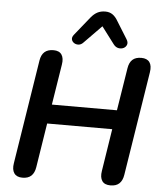

<svg xmlns="http://www.w3.org/2000/svg" viewBox="-62 -1006 897 1067"><g transform="rotate(5 386.5 -472.0)"><path d="M103 8Q71 8 57 -12Q43 -32 49 -68L141 -649Q146 -681 164 -697Q182 -713 214 -713Q246 -713 259.5 -693Q273 -673 267 -637L231 -411H594L632 -649Q637 -681 654.5 -697Q672 -713 704 -713Q736 -713 750 -693.5Q764 -674 758 -637L666 -57Q661 -25 643.5 -8.5Q626 8 594 8Q561 8 547.5 -12Q534 -32 540 -68L577 -304H214L175 -57Q170 -25 152.5 -8.5Q135 8 103 8ZM376 -770Q364 -757 349.5 -756Q335 -755 324 -762.5Q313 -770 310.5 -782Q308 -794 319 -808L402 -911Q419 -932 438 -942Q457 -952 482 -952Q506 -952 523 -940Q540 -928 553 -905L612 -810Q623 -793 618.5 -779.5Q614 -766 601 -759.5Q588 -753 572 -756Q556 -759 544 -775L473 -869Z"/></g></svg>

Font: Nunito ExtraLight
Style: Bold Italic
Weight: 700
Italic angle: -9°
Version: Version 3.602